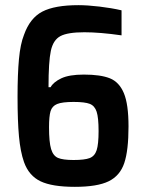

<svg xmlns="http://www.w3.org/2000/svg" viewBox="-20 -716 561 744"><path d="M73 -88Q59 -128 53.5 -187.5Q48 -247 48 -341Q48 -429 53.5 -487.5Q59 -546 73 -581Q96 -646 144 -671Q192 -696 284 -696Q319 -696 365.5 -690.5Q412 -685 451 -676V-579Q367 -591 307 -591Q242 -591 214 -576Q186 -561 177 -519Q168 -477 168 -378H176Q187 -398 217.5 -412.5Q248 -427 305 -427Q370 -427 406 -412.5Q442 -398 460 -355Q478 -312 478 -226Q478 -133 461.5 -84Q445 -35 401 -13.5Q357 8 270 8Q182 8 137 -13.5Q92 -35 73 -88ZM362 -208Q362 -260 354.5 -283Q347 -306 328 -313.5Q309 -321 265 -321Q221 -321 201.5 -313Q182 -305 176 -285.5Q170 -266 170 -223Q170 -165 178 -138.5Q186 -112 205 -104Q224 -96 265 -96Q308 -96 327.5 -103.5Q347 -111 354.5 -134Q362 -157 362 -208Z"/></svg>

Font: Saira Semi Condensed Medium
Style: Regular
Weight: 500
Width: 4
Designer: Hector Gatti with collaboration of the Omnibus-Type team
Foundry: Omnibus-Type
Version: Version 1.001; ttfautohint (v1.8)